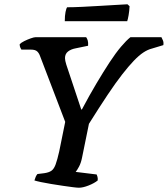

<svg xmlns="http://www.w3.org/2000/svg" viewBox="-20 -878 785 898"><path d="M349 0Q341 0 321 -2.5Q301 -5 274 -9Q247 -13 219.5 -17.5Q192 -22 171 -26.5Q150 -31 141 -34Q144 -44 147 -51Q150 -58 155 -64L187 -68Q208 -71 220 -79Q232 -87 240 -108.5Q248 -130 257 -170L285 -308L168 -614Q163 -629 154 -637.5Q145 -646 124 -646H80Q78 -649 75 -655.5Q72 -662 72 -671Q78 -678 93 -685.5Q108 -693 123.5 -698.5Q139 -704 146 -704H383Q388 -697 390.5 -688Q393 -679 392 -664L334 -652Q312 -648 298 -637Q284 -626 284 -606Q284 -601 285.5 -593Q287 -585 290 -576L360 -366H363Q398 -432 431 -487.5Q464 -543 492.5 -586.5Q521 -630 546 -659.5Q571 -689 590 -704H735Q738 -698 742 -689Q746 -680 744 -667L691 -651Q671 -646 650.5 -632.5Q630 -619 606 -594Q582 -569 551.5 -530Q521 -491 483 -434Q445 -377 396 -299L364 -142Q359 -116 349.5 -98.5Q340 -81 334 -74L432 -62Q433 -60 435.5 -52.5Q438 -45 437 -34Q421 -21 394.5 -10.5Q368 0 349 0ZM283 -779Q283 -805 286.5 -822Q290 -839 294 -844Q324 -844 364.5 -846Q405 -848 447 -850.5Q489 -853 523.5 -855Q558 -857 576 -858L586 -849Q585 -827 581.5 -807Q578 -787 575 -779Z"/></svg>

Font: Texturina 12pt SemiBold
Style: Italic
Weight: 600
Italic angle: -11°
Version: Version 1.002